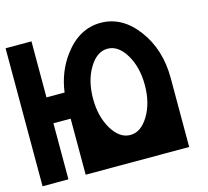

<svg xmlns="http://www.w3.org/2000/svg" viewBox="-93 -732 909 840"><g transform="rotate(-15 361.5 -312.5)"><path d="M546.9 -312.5Q546.9 -393.6 512.5 -450.7Q478 -507.8 429.7 -507.8Q381.3 -507.8 346.9 -450.7Q312.5 -393.6 312.5 -312.5Q312.5 -231.4 346.9 -174.3Q381.3 -117.2 429.7 -117.2Q478 -117.2 512.5 -174.3Q546.9 -231.4 546.9 -312.5ZM664.1 0H195.3V-253.9H117.2V0H0V-625H117.2V-371.1H199.2Q211.4 -463.4 264.2 -533.7Q332.5 -625 429.7 -625Q526.9 -625 595.5 -533.4Q664.1 -441.9 664.1 -312.5Z"/></g></svg>

Font: Leporid
Style: Regular
Weight: 400
Designer: GGBotNet
Foundry: GGBotNet
Version: 1.00